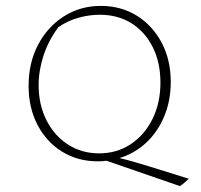

<svg xmlns="http://www.w3.org/2000/svg" viewBox="-20 -542 682 651"><path d="M312 5Q244 5 191 -27.5Q138 -60 107.5 -118Q77 -176 77 -251Q77 -329 109 -390Q141 -451 196.5 -486.5Q252 -522 322 -522Q390 -522 443.5 -489Q497 -456 528 -397.5Q559 -339 559 -264Q559 -201 537 -148Q515 -95 476 -58.5Q437 -22 385 -6Q407 -1 428 5Q449 11 482 21L620 64Q614 70 607 76Q600 82 590 89L341 3Q327 5 312 5ZM316 -22Q376 -22 423 -53Q470 -84 497 -138.5Q524 -193 524 -262Q524 -330 498 -382Q472 -434 426 -463Q380 -492 318 -492Q283 -492 246.5 -482Q210 -472 178 -450Q144 -404 127.5 -353.5Q111 -303 111 -253Q111 -187 137.5 -134.5Q164 -82 210.5 -52Q257 -22 316 -22Z"/></svg>

Font: Piazzolla SC Thin
Style: Regular
Weight: 100
Designer: Juan Pablo del Peral
Foundry: Huerta Tipografica
Version: Version 1.330